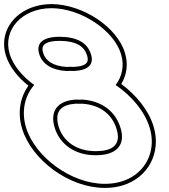

<svg xmlns="http://www.w3.org/2000/svg" viewBox="-208 -850 828 940"><path d="M-80.3 -225C-104.9 -305.4 -86.4 -381.8 -40.5 -434C-97.4 -474.9 -143.2 -528.9 -160.4 -585C-196.7 -704 -100.4 -809 43 -810C186.8 -810 349.9 -702 384.6 -585C401.8 -528.9 389.6 -474.7 358.2 -433.8C436 -381.1 501 -304.3 524.7 -225C568.1 -83 473 51 304.8 50C138.8 50 -36.9 -83 -80.3 -225ZM-15.9 -585C-1.2 -537 45.5 -506 118.5 -502.3C124.5 -502.7 130.7 -503 136.9 -503C142.9 -503 148.9 -502.8 155 -502.5C226.7 -506.5 253.2 -535.9 237.1 -585C220.6 -639 171.2 -669 85.8 -670C0.7 -670 -32.4 -639 -15.9 -585ZM196.4 -362.4C191 -362.1 185.5 -362 180 -362C174.3 -362 168.6 -362.2 162.8 -362.5C73.5 -356.9 34.9 -306.1 59.7 -225C85.4 -141 162.2 -89 262 -90C363.2 -90 408.5 -141 381.7 -225C356.9 -306.1 288.4 -356.1 196.4 -362.4ZM-99.4 -219.2C-53.1 -67.7 129.5 70 304.7 70C336.1 70.2 365.6 65.9 392.3 57.8C518.5 19.5 582.6 -103.9 543.9 -230.8C520.1 -310.3 459.1 -384.6 385.8 -438.8C412.5 -483.3 420.5 -536.3 403.8 -590.8C365.7 -718.9 194.7 -830 42.9 -830C13.8 -829.8 -13.4 -825.6 -38.5 -818C-146.1 -785.5 -212.7 -687.8 -179.5 -579.2C-162.3 -522.9 -120.3 -471.3 -68.9 -430.4C-110.1 -372.5 -123.4 -297.5 -99.4 -219.2ZM3.3 -590.8C1.1 -598.1 0.1 -604.3 0 -609.5C-0.2 -630.5 15.7 -650 85.7 -650C166.8 -649 204.8 -622.3 218.1 -579C220.3 -572.2 221.3 -566.9 221.6 -562.2C222.8 -542.4 211.1 -525.9 154.9 -522.5C146.9 -522.9 143.3 -523 136.8 -523C130.5 -523 124.3 -522.7 118.3 -522.4C49.6 -526.4 14.7 -553.6 3.3 -590.8ZM196.2 -342.3C281.8 -335.9 340.5 -291.4 362.6 -219C367.2 -204.6 369.2 -192.2 369.3 -181.3C369.5 -138.6 339.7 -110 261.9 -110C169.2 -109.1 101.7 -156.2 78.8 -230.8C75.4 -242.2 73.4 -252.5 72.7 -261.9C69 -309.1 95 -337.6 162.9 -342.5C170.4 -342.1 174.1 -342 179.9 -342C185.2 -342 191.1 -342.1 196.2 -342.3Z"/></svg>

Font: Nordica Plus
Style: NordicaClassicRgExtOpOblOl
Weight: 500
Version: Version 1.01